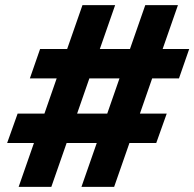

<svg xmlns="http://www.w3.org/2000/svg" viewBox="-20 -732 761 752"><path d="M49 -287H154L202 -425H97L137 -540H243L303 -712H431L371 -540H489L549 -712H677L617 -540H721L681 -425H576L528 -287H633L592 -172H487L427 0H299L359 -172H241L181 0H53L113 -172H8ZM330 -425 282 -287H400L448 -425Z"/></svg>

Font: Creato Display ExtraBold
Style: Italic
Weight: 800
Italic angle: -10°
Version: Version 1.000